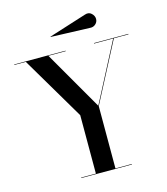

<svg xmlns="http://www.w3.org/2000/svg" viewBox="-132 -1031 985 1133"><g transform="rotate(-15 360.0 -464.5)"><path d="M503.2 -842.6 264.2 -851 262.9 -853 493.2 -926Q517.2 -934.5 533.8 -919.1Q550.2 -903.8 550.2 -885Q550.2 -866.2 536.1 -853.6Q522 -840.9 503.2 -842.6ZM222.8 -3H312.8V-360L84 -747H13.8V-750H327.8V-747H222L430.2 -386L617.9 -747H501.2V-750H711.2V-747H621.9L432.2 -383V-3H532.2V0H222.8Z"/></g></svg>

Font: Bodoni* 72 Medium
Style: Regular
Weight: 500
Version: Version 1.002; ttfautohint (v0.97) -l 8 -r 50 -G 200 -x 14 -